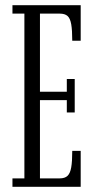

<svg xmlns="http://www.w3.org/2000/svg" viewBox="-20 -720 370 740"><path d="M28 0V-32.5H74V-667.5H28V-700H291V-563H258.5Q258.5 -603.5 254.5 -626.5Q250.5 -649.5 240.2 -658.5Q230 -667.5 210 -667.5H134V-366.5H237.5V-415.5H268V-286.5H237.5V-334H134V-32.5H210Q230 -32.5 240.2 -42.2Q250.5 -52 254.5 -75Q258.5 -98 258.5 -138.5H291V0Z"/></svg>

Font: Imbue Thin 10pt Light
Style: Regular
Weight: 300
Version: Version 1.102